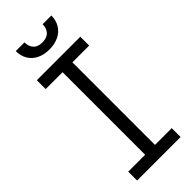

<svg xmlns="http://www.w3.org/2000/svg" viewBox="-284 -921 957 957"><g transform="rotate(-45 195.0 -442.0)"><path d="M42 -707H348.6V-644.5H230.5V-62.5H348.6V0H42V-62.5H161.1V-644.5H42ZM195.3 -770.5Q157.2 -770.5 128.9 -784.7Q100.6 -798.8 85.4 -824.5Q70.3 -850.1 70.3 -883.8H131.8Q131.8 -855.5 147.5 -837.9Q163.1 -820.3 195.3 -820.3Q227.5 -820.3 243.7 -837.9Q259.8 -855.5 259.8 -883.8H321.3Q321.3 -850.1 305.9 -824.5Q290.5 -798.8 262 -784.7Q233.4 -770.5 195.3 -770.5Z"/></g></svg>

Font: Pretendard GOV Light
Style: Regular
Weight: 300
Designer: Base glyphs from Inter by Rasmus Andersson; Hangeul glyphs from Noto Sans CJK(Source Han Sans) by Jang Soo-young and Kan
Foundry: Kil Hyung-jin
Version: Version 1.309